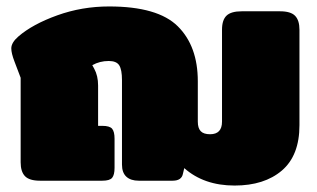

<svg xmlns="http://www.w3.org/2000/svg" viewBox="-20 -560 983 595"><path d="M551 -39 547 -22Q543 0 515 0H410Q385 0 371.5 -12.5Q358 -25 358 -50V-312Q358 -344 349.5 -357.5Q341 -371 317 -371Q289 -371 266 -358L272 -347Q284 -325 284 -295V-170H297Q320 -170 327.5 -161Q335 -152 335 -130V-40Q335 -18 327.5 -9Q320 0 297 0H104Q71 0 57.5 -14Q44 -28 44 -57V-319L25 -369Q15 -395 15 -410Q15 -428 37 -447Q81 -485 157.5 -512.5Q234 -540 318 -540Q469 -540 531 -478.5Q593 -417 593 -308V-183Q593 -163 602 -153.5Q611 -144 631 -144Q668 -144 668 -183V-468Q668 -498 682 -511.5Q696 -525 729 -525H848Q881 -525 894.5 -511Q908 -497 908 -468V-172Q908 -78 853.5 -31.5Q799 15 707 15Q612 15 551 -39Z"/></svg>

Font: Mitr
Style: Bold
Weight: 700
Designer: Thanarat Vachiruckul
Foundry: Cadson Demak
Version: Version 1.003